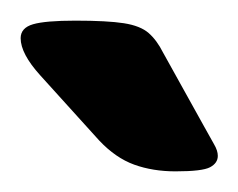

<svg xmlns="http://www.w3.org/2000/svg" viewBox="-20 -738 231 186"><path d="M150 -572Q128 -572 110 -578.5Q92 -585 76 -602L19 -665Q0 -686 0 -701Q0 -711 12 -714.5Q24 -718 53 -718Q84 -718 100 -715.5Q116 -713 124 -706Q132 -699 138 -687L178 -615Q184 -604 187.5 -598Q191 -592 191 -587Q191 -580 183.5 -576Q176 -572 150 -572Z"/></svg>

Font: Asap
Style: Bold
Weight: 700
Designer: Pablo Cosgaya
Foundry: Omnibus-Type
Version: Version 3.001; ttfautohint (v1.8.3)